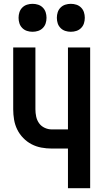

<svg xmlns="http://www.w3.org/2000/svg" viewBox="-20 -983 540 1003"><path d="M335 0H451V-735H335V-307H250Q231 -307 213 -315.5Q195 -324 184 -339.5Q173 -355 169 -374Q165 -393 165 -412V-735H49V-412Q49 -385 53.5 -358Q58 -331 70 -306.5Q82 -282 101.5 -262Q121 -242 145 -229.5Q169 -217 196 -212Q223 -207 250 -207H335ZM350 -817Q365 -817 379 -821.5Q393 -826 403.5 -836.5Q414 -847 418.5 -861Q423 -875 423 -890Q423 -905 418.5 -919Q414 -933 403.5 -943.5Q393 -954 379 -958.5Q365 -963 350 -963Q335 -963 321 -958.5Q307 -954 296.5 -943.5Q286 -933 281.5 -919Q277 -905 277 -890Q277 -875 281.5 -861Q286 -847 296.5 -836.5Q307 -826 321 -821.5Q335 -817 350 -817ZM150 -817Q165 -817 179 -821.5Q193 -826 203.5 -836.5Q214 -847 218.5 -861Q223 -875 223 -890Q223 -905 218.5 -919Q214 -933 203.5 -943.5Q193 -954 179 -958.5Q165 -963 150 -963Q135 -963 121 -958.5Q107 -954 96.5 -943.5Q86 -933 81.5 -919Q77 -905 77 -890Q77 -875 81.5 -861Q86 -847 96.5 -836.5Q107 -826 121 -821.5Q135 -817 150 -817Z"/></svg>

Font: Iosevka SS09
Style: Bold
Weight: 700
Monospace: yes
Designer: Belleve Invis
Foundry: Belleve Invis
Version: Version 5.2.1; ttfautohint (v1.8.3)